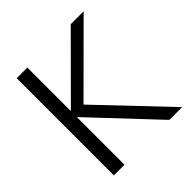

<svg xmlns="http://www.w3.org/2000/svg" viewBox="-194 -875 1020 1020"><g transform="rotate(-45 316.5 -365.0)"><path d="M165 -730V-405H167L491 -730H588L237 -380L598 0H502L167 -356H165V0H85V-730Z"/></g></svg>

Font: M PLUS 1p
Style: Regular
Weight: 400
Version: Version 1.062